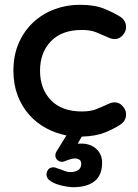

<svg xmlns="http://www.w3.org/2000/svg" viewBox="-20 -550 577 801"><path d="M313 -530Q375 -530 415 -513.5Q455 -497 482 -480Q493 -473 499.5 -462Q506 -451 506 -437Q506 -419 492 -403Q478 -387 458 -387Q446 -387 431 -394Q406 -405 382 -415Q358 -425 321 -425Q238 -425 192.5 -378Q147 -331 147 -255Q147 -179 192.5 -132Q238 -85 321 -85Q358 -85 381.5 -94.5Q405 -104 431 -116Q446 -123 458 -123Q478 -123 492 -107Q506 -91 506 -73Q506 -59 499.5 -48Q493 -37 482 -30Q456 -13 418.5 2.5Q381 18 321 20L304 50Q309 49 319 49Q357 49 381.5 71Q406 93 406 129Q406 181 374.5 206Q343 231 285 231Q275 231 256 228Q237 225 219 219Q201 213 187.5 203Q174 193 174 178Q174 167 181 157.5Q188 148 203 148Q208 148 212 149.5Q216 151 218 152Q235 157 248 162.5Q261 168 272 168Q292 168 305.5 160Q319 152 319 132Q319 122 311.5 116.5Q304 111 293 111Q284 111 275.5 113.5Q267 116 254 121Q252 122 248 123.5Q244 125 239 125Q228 125 219.5 117.5Q211 110 211 99Q211 88 217 80L257 15Q211 6 171 -16Q131 -38 101 -72Q71 -106 53.5 -152Q36 -198 36 -255Q36 -320 58.5 -371Q81 -422 119.5 -457.5Q158 -493 208 -511.5Q258 -530 313 -530Z"/></svg>

Font: Varela Round Precious
Style: Medium
Weight: 500
Designer: Joe Prince
Foundry: Joe Prince
Version: Version 1.000